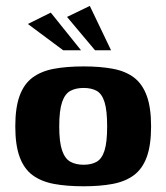

<svg xmlns="http://www.w3.org/2000/svg" viewBox="-20 -632 570 658"><path d="M266.5 6.4Q208.5 6.4 165 -1.7Q121.5 -9.8 91.8 -31.6Q62.2 -53.5 47.3 -94.2Q32.4 -134.8 32.4 -199Q32.4 -263.2 47.3 -303.8Q62.2 -344.5 91.8 -366.4Q121.5 -388.2 165 -396.3Q208.5 -404.4 266.5 -404.4Q323.7 -404.4 366.9 -396.3Q410.1 -388.2 439 -366.4Q468 -344.5 482.9 -303.8Q497.8 -263.2 497.8 -199Q497.8 -134.5 482.9 -93.8Q468 -53.2 438.7 -31.5Q409.4 -9.8 366.2 -1.7Q323.1 6.4 266.5 6.4ZM266.5 -67.4Q293.8 -67.4 311.6 -77.8Q329.4 -88.2 338.3 -116.4Q347.2 -144.5 347.2 -199Q347.2 -253.5 338.3 -282Q329.4 -310.5 311.6 -320.5Q293.8 -330.6 266.5 -330.6Q239.8 -330.6 221.1 -320.5Q202.5 -310.5 192.8 -282Q183 -253.5 183 -199Q183 -144.5 192.8 -116.4Q202.5 -88.2 221.1 -77.8Q239.8 -67.4 266.5 -67.4ZM196.6 -459.7 75.5 -549.8 154 -588.8 257.7 -459.7ZM305.7 -459.7 209.7 -574 287.8 -611.7 360.6 -459.7Z"/></svg>

Font: Genos Thin
Style: Regular
Weight: 100
Designer: Robert E. Leuschke
Foundry: Robert E. Leuschke
Version: Version 1.010